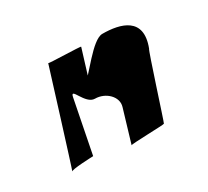

<svg xmlns="http://www.w3.org/2000/svg" viewBox="-90 -627 742 684"><g transform="rotate(-30 281.0 -285.0)"><path d="M48 -108C46 -116 140 -119 140 -119L183 -337C191 -376 208 -293 248 -293C291 -293 330 -256 318 -218L278 -84C279 -88 413 -90 416 -93C419 -96 500 -351 504 -351C545 -458 460 -480 386 -480C344 -480 273 -375 234 -345H257L298 -478C299 -481 167 -483 167 -486C167 -486 49 -106 48 -108Z"/></g></svg>

Font: Drag You Down
Style: Regular
Weight: 400
Designer: Robert Jablonski
Foundry: Cannot Into Space Fonts
Version: Version 0.97